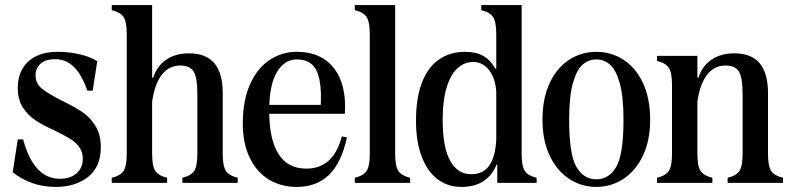

<svg xmlns="http://www.w3.org/2000/svg" viewBox="-20 -720 3113 756"><path d="M30 -42 50 -171H71Q113 -16 216 -16Q257 -16 281.5 -37.5Q306 -59 306 -95Q306 -122 291.5 -141.5Q277 -161 255.5 -174Q234 -187 195 -206Q149 -227 120 -246Q91 -265 70.5 -296Q50 -327 50 -373Q50 -440 91.5 -478Q133 -516 208 -516Q252 -516 294.5 -506Q337 -496 363 -479L345 -363H324Q302 -426 271 -456.5Q240 -487 197 -487Q159 -487 139.5 -469Q120 -451 120 -424Q120 -391 145 -371Q170 -351 223 -324Q272 -300 302.5 -280Q333 -260 355 -225.5Q377 -191 377 -141Q377 -63 327 -23.5Q277 16 200 16Q149 16 106 0.5Q63 -15 30 -42Z M420 0V-20Q454 -28 466.5 -47Q479 -66 479 -114V-586Q479 -634 466.5 -653Q454 -672 420 -680V-700H493H579V-114Q579 -66 591.5 -47Q604 -28 638 -20V0H565H493ZM698 0V-20Q732 -28 744.5 -47Q757 -66 757 -114V-353Q757 -414 742.5 -438Q728 -462 690 -462Q644 -462 615.5 -423.5Q587 -385 578 -312H557V-414H583Q598 -460 634.5 -485Q671 -510 724 -510Q792 -510 824.5 -470.5Q857 -431 857 -354V-114Q857 -66 869.5 -47Q882 -28 916 -20V0H843H771Z M936 -233Q936 -325 965 -389Q994 -453 1042.5 -484.5Q1091 -516 1148 -516Q1244 -516 1294.5 -452Q1345 -388 1338 -272H1008V-307H1267L1242 -287Q1247 -362 1238 -405.5Q1229 -449 1207 -467.5Q1185 -486 1148 -486Q1100 -486 1070 -435.5Q1040 -385 1040 -284Q1040 -170 1077 -113Q1114 -56 1186 -56Q1293 -56 1326 -183L1346 -179Q1325 -80 1276 -32Q1227 16 1148 16Q1086 16 1038 -13.5Q990 -43 963 -99.5Q936 -156 936 -233Z M1377 0V-20Q1411 -28 1423.5 -47Q1436 -66 1436 -114V-586Q1436 -634 1423.5 -653Q1411 -672 1377 -680V-700H1450H1536V-114Q1536 -66 1548.5 -47Q1561 -28 1595 -20V0H1522H1450Z M1618 -245Q1618 -336 1642 -396.5Q1666 -457 1709.5 -486.5Q1753 -516 1812 -516Q1854 -516 1882.5 -500Q1911 -484 1931 -449H1960V-358H1934Q1931 -411 1906 -443.5Q1881 -476 1843 -476Q1808 -476 1781 -451Q1754 -426 1738.5 -375Q1723 -324 1723 -249Q1723 -140 1752.5 -87Q1782 -34 1835 -34Q1882 -34 1906 -67.5Q1930 -101 1934 -168H1941V-72H1935Q1920 -32 1885.5 -8Q1851 16 1796 16Q1744 16 1704 -13.5Q1664 -43 1641 -102Q1618 -161 1618 -245ZM1938 -91 1934 -120V-586Q1934 -634 1921.5 -653Q1909 -672 1875 -680V-700H1948H2034V-114Q2034 -66 2046.5 -47Q2059 -28 2093 -20V0H2020H1938Z M2116 -248Q2116 -333 2144.5 -393.5Q2173 -454 2221.5 -485Q2270 -516 2328 -516Q2386 -516 2434.5 -485Q2483 -454 2511.5 -393.5Q2540 -333 2540 -248Q2540 -167 2511.5 -107Q2483 -47 2434.5 -15.5Q2386 16 2328 16Q2270 16 2221.5 -15.5Q2173 -47 2144.5 -107Q2116 -167 2116 -248ZM2435 -249Q2435 -339 2420.5 -391.5Q2406 -444 2382.5 -465Q2359 -486 2328 -486Q2297 -486 2273.5 -465Q2250 -444 2235.5 -391.5Q2221 -339 2221 -249Q2221 -112 2249.5 -63Q2278 -14 2328 -14Q2378 -14 2406.5 -63Q2435 -112 2435 -249Z M2567 0V-20Q2601 -28 2613.5 -47Q2626 -66 2626 -114V-386Q2626 -434 2613.5 -453Q2601 -472 2567 -480V-500H2640H2726V-114Q2726 -66 2738.5 -47Q2751 -28 2785 -20V0H2712H2640ZM2845 0V-20Q2879 -28 2891.5 -47Q2904 -66 2904 -114V-353Q2904 -414 2889.5 -438Q2875 -462 2837 -462Q2791 -462 2762.5 -423.5Q2734 -385 2725 -312H2704V-414H2730Q2745 -460 2781.5 -485Q2818 -510 2871 -510Q2939 -510 2971.5 -470.5Q3004 -431 3004 -354V-114Q3004 -66 3016.5 -47Q3029 -28 3063 -20V0H2990H2918Z"/></svg>

Font: RL Madena Variable
Style: Regular
Weight: 400
Designer: I Kadek Wantara Putra
Foundry: Roughlines ID
Version: Version 1.000;Glyphs 3.1.2 (3151)